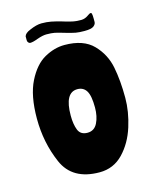

<svg xmlns="http://www.w3.org/2000/svg" viewBox="-112 -801 731 901"><g transform="rotate(-15 253.0 -351.0)"><path d="M40 -297Q40 -409 74 -476.5Q108 -544 156.5 -571Q205 -598 254 -598Q346 -598 393 -549.5Q440 -501 453 -434.5Q466 -368 466 -285Q466 -218 443.5 -146.5Q421 -75 374.5 -26.5Q328 22 260 22Q128 22 84 -79.5Q40 -181 40 -297ZM317 -278Q317 -335 302.5 -358.5Q288 -382 259 -382Q197 -382 197 -270Q197 -228 208 -200Q219 -172 253 -172Q286 -172 301.5 -203Q317 -234 317 -278ZM273 -652Q240 -662 225 -665Q210 -668 185 -668Q167 -668 139 -658Q116 -649 102 -649Q98 -649 93.5 -653.5Q89 -658 89 -665V-684Q93 -699 118 -709Q152 -724 176 -724Q202 -724 222.5 -720Q243 -716 271 -708L291 -702Q295 -701 310 -697Q325 -693 337.5 -692Q350 -691 363 -691Q380 -692 393.5 -701.5Q407 -711 410 -711Q416 -711 417 -706Q419 -699 419 -681V-666Q419 -655 407.5 -646Q396 -637 363 -637Q336 -637 320 -640Q304 -643 273 -652Z"/></g></svg>

Font: Barriecito
Style: Regular
Weight: 400
Designer: Pablo Cosgaya & Sergio Jiménez
Foundry: Pablo Cosgaya & Sergio Jiménez
Version: Version 1.001